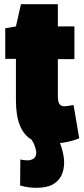

<svg xmlns="http://www.w3.org/2000/svg" viewBox="-20 -676 400 916"><path d="M212 10Q162 10 127 -12Q92 -34 74 -80Q56 -126 56 -198V-395H5V-541L56 -550L80 -656H256V-550H335V-394H256V-219Q256 -188 264.5 -178.5Q273 -169 287 -169Q295 -169 306 -171Q317 -173 331 -175L358 -16Q320 -1 282 4.5Q244 10 212 10ZM77 85Q88 87 96 88Q104 89 111 89Q129 89 141 80Q153 71 153 53Q153 45 150 34Q147 23 142.5 11.5Q138 0 131 -7H260Q266 4 272 22.5Q278 41 282 61.5Q286 82 286 99Q286 133 273.5 160Q261 187 232.5 203.5Q204 220 153 220Q135 220 116 217.5Q97 215 76 209Z"/></svg>

Font: Georama SemiCondensed Black
Style: Regular
Weight: 900
Width: 4
Designer: Jean-Baptiste Levee
Foundry: Production Type
Version: Version 1.001